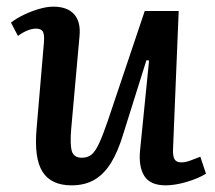

<svg xmlns="http://www.w3.org/2000/svg" viewBox="-20 -543 646 577"><path d="M13 -475Q28 -487 50.5 -498Q73 -509 97 -516Q121 -523 140 -523Q182 -523 202.5 -500.5Q223 -478 219 -435L194 -156Q190 -108 196 -88.5Q202 -69 226 -69Q243 -69 254.5 -78Q266 -87 277.5 -111.5Q289 -136 304 -180L415 -510H517L500 -95Q499 -74 504.5 -64.5Q510 -55 525 -55Q537 -55 552 -60.5Q567 -66 582 -72L599 -21Q588 -14 572.5 -7.5Q557 -1 540 4Q523 9 507 11.5Q491 14 478 14Q431 14 413.5 -14.5Q396 -43 401 -92L428 -361L420 -362L350 -139Q335 -89 314.5 -55Q294 -21 265 -3.5Q236 14 195 14Q134 14 108 -26.5Q82 -67 90 -157L112 -415Q114 -440 108.5 -448.5Q103 -457 88 -457Q76 -457 61.5 -451Q47 -445 34 -435Z"/></svg>

Font: Literata 18pt Medium
Style: Italic
Weight: 500
Italic angle: -2°
Designer: Latin by Veronika Burian and Jose Scaglione. Greek by Irene Vlachou. Cyrillic by Vera Evstafieva
Foundry: TypeTogether
Version: Version 3.103;gftools[0.9.29]